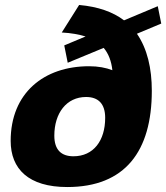

<svg xmlns="http://www.w3.org/2000/svg" viewBox="-20 -742 670 774"><path d="M251 12C485 12 592 -133 592 -376C592 -466 574 -545 532 -606L630 -647L616 -717L480 -660C435 -694 376 -715 299 -722L229 -611C267 -609 299 -603 325 -595L239 -559L253 -489L398 -549C418 -525 429 -495 433 -459C407 -469 376 -475 339 -475C157 -475 23 -367 23 -174C23 -61 95 12 251 12ZM276 -112C227 -112 199 -138 199 -195C199 -286 248 -351 327 -351C376 -351 404 -324 404 -267C404 -175 357 -112 276 -112Z"/></svg>

Font: Geist ExtraBold
Style: Italic
Weight: 800
Italic angle: -12°
Designer: Basement.studio, Andrés Briganti, Mateo Zaragoza
Foundry: Basement.studio, Vercel, Andrés Briganti, Guido Ferreyra, Mateo Zaragoza
Version: Version 1.500